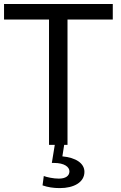

<svg xmlns="http://www.w3.org/2000/svg" viewBox="-35 -731 613 969"><path d="M265.6 218.3H267.6C336.4 218.3 391.1 189.9 391.1 136.2C391.1 93.3 348.1 64.5 279.8 58.1L289.6 -4.4H242.2L226.6 91.3H237.3C290.5 91.3 315.4 111.8 315.4 133.8C315.4 156.7 295.9 170.4 262.7 170.4H261.2C248 170.4 233.9 168.9 218.8 166C203.6 163.1 192.9 160.2 186 157.2L179.7 204.6C206.1 213.9 234.9 218.3 265.6 218.3ZM305.7 0V-632.3H534.2V-710.9H-14.6V-632.3H212.4V0Z"/></svg>

Font: Ride
Style: Regular
Weight: 400
Version: Version 3.000